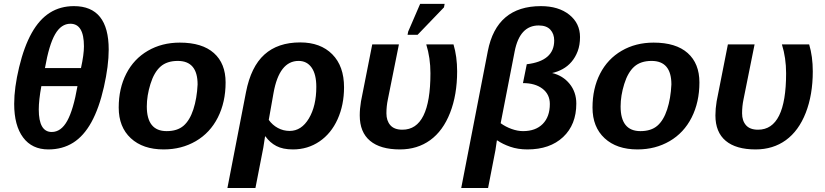

<svg xmlns="http://www.w3.org/2000/svg" viewBox="-20 -756 4228 984"><path d="M358.9 -724.6Q537.1 -724.6 537.1 -502Q537.1 -418.9 512.5 -310.1Q487.8 -201.2 448.5 -129.9Q409.2 -58.6 354.5 -24.4Q299.8 9.8 228 9.8Q144 9.8 98.4 -51.5Q52.7 -112.8 52.7 -223.6Q52.7 -306.2 78.1 -411.9Q103.5 -517.6 142.6 -587.2Q181.6 -656.7 235.4 -690.7Q289.1 -724.6 358.9 -724.6ZM245.1 -79.6Q293 -79.6 324.5 -136.5Q356 -193.4 377 -314.5H191.9Q178.7 -243.2 178.7 -194.8Q178.7 -79.6 245.1 -79.6ZM340.8 -634.3Q293.5 -634.3 262.5 -580.6Q231.4 -526.9 210.4 -407.2H395Q410.2 -476.1 410.2 -518.6Q410.2 -634.3 340.8 -634.3Z M1136.2 -333.5Q1136.2 -232.4 1096.4 -153.8Q1056.6 -75.2 983.6 -32.7Q910.6 9.8 818.8 9.8Q712.4 9.8 650.4 -47.6Q588.4 -105 588.4 -204.6Q588.4 -302.7 627.2 -378.4Q666 -454.1 737.8 -495.8Q809.6 -537.6 901.4 -537.6Q1016.1 -537.6 1076.2 -484.1Q1136.2 -430.7 1136.2 -333.5ZM992.7 -323.2Q992.7 -443.8 891.1 -443.8Q835.4 -443.8 802.5 -414.6Q769.5 -385.3 751 -325.4Q732.4 -265.6 732.4 -210.4Q732.4 -84 834 -84Q888.7 -84 920.7 -111.6Q952.6 -139.2 970.9 -195.3Q989.3 -251.5 992.7 -323.2Z M1518.6 -538.6Q1622.6 -538.6 1682.9 -477.8Q1743.2 -417 1743.2 -308.6Q1743.2 -218.3 1710.2 -145Q1677.2 -71.8 1617.2 -31Q1557.1 9.8 1481.4 9.8Q1429.7 9.8 1396.5 -7.6Q1363.3 -24.9 1340.3 -57.1H1338.4L1329.6 0L1289.1 207.5H1145.5L1240.7 -283.7Q1266.1 -414.1 1335 -476.3Q1403.8 -538.6 1518.6 -538.6ZM1510.3 -443.8Q1411.1 -443.8 1381.8 -279.3L1357.4 -141.6Q1376 -115.2 1404.1 -100.1Q1432.1 -85 1464.4 -85Q1524.9 -85 1563 -148.9Q1601.1 -212.9 1601.1 -311Q1601.1 -375.5 1576.9 -409.7Q1552.7 -443.8 1510.3 -443.8Z M2024.4 -528.3 1967.8 -246.6Q1960.4 -211.9 1960.4 -175.3Q1960.4 -137.2 1980.5 -114.3Q2000.5 -91.3 2042.5 -91.3Q2186 -91.3 2186 -380.4Q2186 -459.5 2164.6 -528.3H2304.2Q2322.8 -466.3 2322.8 -390.1Q2322.8 -270 2286.6 -177.7Q2250.5 -85.4 2184.8 -37.8Q2119.1 9.8 2029.8 9.8Q1929.2 9.8 1876.5 -34.4Q1823.7 -78.6 1823.7 -164.6Q1823.7 -198.7 1830.1 -236.8L1887.7 -528.3ZM2068.8 -577.6 2071.8 -593.8 2133.3 -736.3H2258.8L2255.4 -718.3L2120.1 -577.6Z M2752 -724.6Q2842.3 -724.6 2897.5 -680.7Q2952.6 -636.7 2952.6 -565.9Q2952.6 -525.4 2940.7 -493.7Q2928.7 -461.9 2908.9 -439Q2889.2 -416 2863.3 -401.9Q2837.4 -387.7 2809.6 -381.8Q2864.7 -368.7 2899.2 -326.4Q2933.6 -284.2 2933.6 -225.1Q2933.6 -117.2 2866 -53.7Q2798.3 9.8 2683.1 9.8Q2634.3 9.8 2595 -3.9Q2555.7 -17.6 2529.3 -36.1H2526.4L2519 14.2Q2516.1 32.7 2481.4 207.5H2343.8L2480 -493.7Q2524.9 -724.6 2752 -724.6ZM2740.7 -625.5Q2643.6 -625.5 2617.7 -492.7L2545.9 -124.5Q2571.3 -106 2602.1 -95Q2632.8 -84 2660.6 -84Q2725.1 -84 2761.5 -120.8Q2797.9 -157.7 2797.9 -223.1Q2797.9 -272.5 2760.3 -301.3Q2722.7 -330.1 2660.2 -330.1L2679.7 -426.8Q2820.3 -443.4 2820.3 -548.3Q2820.3 -582.5 2800.5 -604Q2780.8 -625.5 2740.7 -625.5Z M3564.5 -333.5Q3564.5 -232.4 3524.7 -153.8Q3484.9 -75.2 3411.9 -32.7Q3338.9 9.8 3247.1 9.8Q3140.6 9.8 3078.6 -47.6Q3016.6 -105 3016.6 -204.6Q3016.6 -302.7 3055.4 -378.4Q3094.2 -454.1 3166 -495.8Q3237.8 -537.6 3329.6 -537.6Q3444.3 -537.6 3504.4 -484.1Q3564.5 -430.7 3564.5 -333.5ZM3420.9 -323.2Q3420.9 -443.8 3319.3 -443.8Q3263.7 -443.8 3230.7 -414.6Q3197.8 -385.3 3179.2 -325.4Q3160.6 -265.6 3160.6 -210.4Q3160.6 -84 3262.2 -84Q3316.9 -84 3348.9 -111.6Q3380.9 -139.2 3399.2 -195.3Q3417.5 -251.5 3420.9 -323.2Z M3847.2 -528.3 3790.5 -246.6Q3783.2 -211.9 3783.2 -175.3Q3783.2 -137.2 3803.2 -114.3Q3823.2 -91.3 3865.2 -91.3Q4008.8 -91.3 4008.8 -380.4Q4008.8 -459.5 3987.3 -528.3H4127Q4145.5 -466.3 4145.5 -390.1Q4145.5 -270 4109.4 -177.7Q4073.2 -85.4 4007.6 -37.8Q3941.9 9.8 3852.5 9.8Q3752 9.8 3699.2 -34.4Q3646.5 -78.6 3646.5 -164.6Q3646.5 -198.7 3652.8 -236.8L3710.4 -528.3Z"/></svg>

Font: Liberation Sans
Style: Bold Italic
Weight: 700
Italic angle: -12°
Designer: Steve Matteson
Foundry: Ascender Corporation
Version: Version 2.1.5